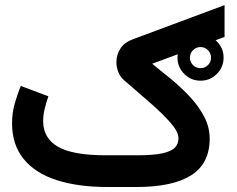

<svg xmlns="http://www.w3.org/2000/svg" viewBox="-20 -749 951 769"><path d="M690.9 -518.1Q690.9 -556.2 718 -583.3Q745.1 -610.4 783.2 -610.4Q821.3 -610.4 848.4 -583.3Q875.5 -556.2 875.5 -518.1Q875.5 -480 848.4 -452.9Q821.3 -425.8 783.2 -425.8Q745.1 -425.8 718 -452.9Q690.9 -480 690.9 -518.1ZM740.7 -518.1Q740.7 -500.5 753.2 -488.3Q765.6 -476.1 783.2 -476.1Q800.8 -476.1 813 -488.3Q825.2 -500.5 825.2 -518.1Q825.2 -535.6 813 -548.1Q800.8 -560.5 783.2 -560.5Q765.6 -560.5 753.2 -548.1Q740.7 -535.6 740.7 -518.1ZM525.9 -127Q594.2 -127 630.6 -135Q667 -143.1 680.9 -158.2Q694.8 -173.3 694.8 -194.8Q694.8 -221.2 662.8 -257.6Q630.9 -293.9 581.3 -337.2Q531.7 -380.4 478 -426.8Q461.9 -440.4 454.1 -460Q446.3 -479.5 446.3 -499.5Q446.3 -530.3 462.4 -554.7Q478.5 -579.1 509.8 -590.8L879.4 -728.5V-601.1L589.4 -493.7Q625 -465.3 665 -432.4Q705.1 -399.4 740.2 -361.8Q775.4 -324.2 797.6 -282.2Q819.8 -240.2 819.8 -193.4Q819.8 -94.2 745.8 -47.1Q671.9 0 526.4 0H410.2Q292 0 206.3 -27.8Q120.6 -55.7 74.5 -112.5Q28.3 -169.4 28.3 -255.9Q28.3 -296.4 38.8 -333.7Q49.3 -371.1 63.5 -404.8L173.8 -363.3Q166 -341.8 159.4 -314.9Q152.8 -288.1 152.8 -263.2Q153.3 -195.3 212.4 -161.1Q271.5 -127 405.3 -127Z"/></svg>

Font: Vazir FD-WOL-UI
Style: Bold-FD-WOL-UI
Weight: 700
Designer: Saber Rastikerdar
Foundry: Saber Rastikerdar
Version: Version 30.0.0